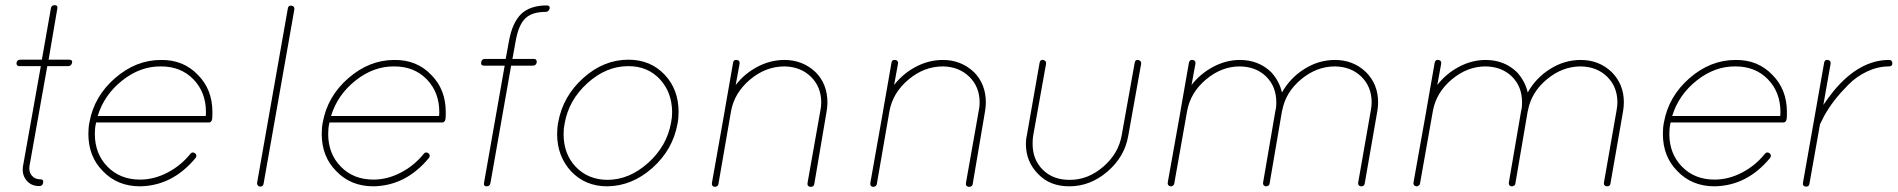

<svg xmlns="http://www.w3.org/2000/svg" viewBox="-20 -721 7343 743"><path d="M248 -490Q261 -490 259 -478Q255 -465 244 -465H163L94 -78Q91 -56 103 -41.5Q115 -27 137 -27Q149 -27 147 -14Q145 -1 132 -1Q100 -1 82 -23.5Q64 -46 69 -78L138 -465H54Q49 -465 46 -469Q43 -473 44 -478Q46 -490 58 -490H142L177 -689Q179 -701 192 -701Q204 -701 202 -689L168 -490Z M322 -203Q322 -228 326 -247Q344 -348 425 -418.5Q506 -489 603 -489Q690 -490 746 -431Q802 -375 802 -287Q802 -269 801 -260L800 -258V-256Q796 -247 788 -247H352Q351 -245 351 -242Q347 -226 347 -203Q347 -126 396 -76Q445 -26 522 -26Q576 -26 628 -53Q680 -80 717 -126Q724 -135 735 -128Q744 -119 737 -110Q648 -2 522 0Q434 0 378 -59Q322 -115 322 -203ZM603 -464Q523 -465 453 -409.5Q383 -354 358 -272H776Q777 -277 777 -287Q777 -364 728.5 -414Q680 -464 603 -464Z M1108 -699Q1121 -697 1119 -684L1000 -10Q998 1 987 1H985Q980 0 977 -4.5Q974 -9 975 -14L1094 -689Q1096 -701 1108 -699Z M1225 -203Q1225 -228 1229 -247Q1247 -348 1328 -418.5Q1409 -489 1506 -489Q1593 -490 1649 -431Q1705 -375 1705 -287Q1705 -269 1704 -260L1703 -258V-256Q1699 -247 1691 -247H1255Q1254 -245 1254 -242Q1250 -226 1250 -203Q1250 -126 1299 -76Q1348 -26 1425 -26Q1479 -26 1531 -53Q1583 -80 1620 -126Q1627 -135 1638 -128Q1647 -119 1640 -110Q1551 -2 1425 0Q1337 0 1281 -59Q1225 -115 1225 -203ZM1506 -464Q1426 -465 1356 -409.5Q1286 -354 1261 -272H1679Q1680 -277 1680 -287Q1680 -364 1631.5 -414Q1583 -464 1506 -464Z M2096 -700Q2109 -700 2107 -688Q2103 -675 2092 -675Q2040 -675 2014 -651Q1986 -625 1975 -559L1963 -493H2047Q2052 -493 2055 -489Q2058 -485 2057 -480Q2055 -467 2042 -467H1958L1878 -13Q1876 0 1863 0Q1851 0 1853 -13L1933 -467H1853Q1840 -467 1842 -480Q1844 -493 1857 -493H1937L1949 -559Q1962 -634 1998 -668Q2033 -700 2096 -700Z M2606 -288Q2606 -263 2602 -243L2590 -245L2602 -243Q2584 -142 2505 -71.5Q2426 -1 2330 0Q2245 0 2190 -58Q2136 -117 2136 -202Q2136 -227 2140 -247Q2158 -348 2237 -419Q2316 -490 2412 -490Q2497 -490 2552 -432Q2606 -375 2606 -288ZM2577 -247Q2581 -266 2581 -288Q2580 -365 2533 -415Q2486 -465 2412 -465H2411Q2326 -465 2253.5 -399.5Q2181 -334 2165 -243Q2161 -224 2161 -202Q2161 -125 2208 -75.5Q2255 -26 2330 -25Q2415 -25 2488 -90.5Q2561 -156 2577 -247Z M3105 -13 3155 -295Q3158 -310 3158 -324Q3158 -385 3118 -424Q3078 -463 3016 -464Q2943 -464 2882.5 -413Q2822 -362 2809 -291L2760 -8Q2760 -6 2758 -4Q2758 -3 2757 -3Q2757 -1 2755 -1L2754 0Q2753 1 2751 1Q2750 2 2749 2H2747H2745Q2733 0 2735 -13L2785 -295V-296L2817 -479Q2819 -491 2832 -489Q2844 -487 2842 -474L2827 -392Q2861 -436 2911 -462.5Q2961 -489 3016 -489Q3086 -489 3136 -442Q3182 -396 3182 -324Q3182 -309 3179 -291L3131 -8Q3129 2 3117 2H3115Q3103 0 3105 -13Z M3718 -13 3768 -295Q3771 -310 3771 -324Q3771 -385 3731 -424Q3691 -463 3629 -464Q3556 -464 3495.5 -413Q3435 -362 3422 -291L3373 -8Q3373 -6 3371 -4Q3371 -3 3370 -3Q3370 -1 3368 -1L3367 0Q3366 1 3364 1Q3363 2 3362 2H3360H3358Q3346 0 3348 -13L3398 -295V-296L3430 -479Q3432 -491 3445 -489Q3457 -487 3455 -474L3440 -392Q3474 -436 3524 -462.5Q3574 -489 3629 -489Q3699 -489 3749 -442Q3795 -396 3795 -324Q3795 -309 3792 -291L3744 -8Q3742 2 3730 2H3728Q3716 0 3718 -13Z M4385 -489Q4398 -485 4396 -474L4346 -195Q4332 -114 4265.5 -57Q4199 0 4118 0Q4043 0 3998 -47Q3950 -95 3950 -164Q3950 -183 3954 -199L4003 -478Q4005 -491 4018 -489Q4030 -485 4028 -474L3978 -195Q3976 -184 3976 -164Q3976 -103 4015.5 -64Q4055 -25 4118 -25Q4189 -24 4249 -75.5Q4309 -127 4321 -199L4371 -478Q4373 -491 4385 -489Z M5236 -15 5285 -295Q5288 -312 5288 -325Q5288 -385 5248.5 -424Q5209 -463 5146 -464Q5075 -464 5015 -414Q4955 -364 4942 -294Q4942 -292 4941 -291L4893 -10Q4892 -3 4884 -1Q4883 0 4882 0H4881H4878Q4866 -2 4868 -15L4916 -295Q4917 -296 4917 -298Q4919 -307 4919 -325Q4919 -386 4880 -424.5Q4841 -463 4778 -464Q4707 -464 4647 -413.5Q4587 -363 4574 -292L4524 -10Q4524 -8 4522 -6V-5Q4520 -3 4519 -3L4518 -2Q4517 -1 4515 -1Q4515 0 4513 0H4512H4510Q4497 -2 4499 -15L4549 -295V-296L4581 -479Q4584 -491 4596 -489Q4608 -487 4606 -474L4591 -392Q4625 -436 4675 -462.5Q4725 -489 4778 -489Q4850 -489 4899 -442Q4931 -407 4941 -363Q4972 -419 5027.5 -454Q5083 -489 5146 -489Q5217 -489 5266 -442Q5313 -395 5313 -325Q5313 -309 5310 -291L5261 -10Q5259 0 5248 0H5246Q5234 -2 5236 -15Z M6187 -15 6236 -295Q6239 -312 6239 -325Q6239 -385 6199.5 -424Q6160 -463 6097 -464Q6026 -464 5966 -414Q5906 -364 5893 -294Q5893 -292 5892 -291L5844 -10Q5843 -3 5835 -1Q5834 0 5833 0H5832H5829Q5817 -2 5819 -15L5867 -295Q5868 -296 5868 -298Q5870 -307 5870 -325Q5870 -386 5831 -424.5Q5792 -463 5729 -464Q5658 -464 5598 -413.5Q5538 -363 5525 -292L5475 -10Q5475 -8 5473 -6V-5Q5471 -3 5470 -3L5469 -2Q5468 -1 5466 -1Q5466 0 5464 0H5463H5461Q5448 -2 5450 -15L5500 -295V-296L5532 -479Q5535 -491 5547 -489Q5559 -487 5557 -474L5542 -392Q5576 -436 5626 -462.5Q5676 -489 5729 -489Q5801 -489 5850 -442Q5882 -407 5892 -363Q5923 -419 5978.5 -454Q6034 -489 6097 -489Q6168 -489 6217 -442Q6264 -395 6264 -325Q6264 -309 6261 -291L6212 -10Q6210 0 6199 0H6197Q6185 -2 6187 -15Z M6415 -203Q6415 -228 6419 -247Q6437 -348 6518 -418.5Q6599 -489 6696 -489Q6783 -490 6839 -431Q6895 -375 6895 -287Q6895 -269 6894 -260L6893 -258V-256Q6889 -247 6881 -247H6445Q6444 -245 6444 -242Q6440 -226 6440 -203Q6440 -126 6489 -76Q6538 -26 6615 -26Q6669 -26 6721 -53Q6773 -80 6810 -126Q6817 -135 6828 -128Q6837 -119 6830 -110Q6741 -2 6615 0Q6527 0 6471 -59Q6415 -115 6415 -203ZM6696 -464Q6616 -465 6546 -409.5Q6476 -354 6451 -272H6869Q6870 -277 6870 -287Q6870 -364 6821.5 -414Q6773 -464 6696 -464Z M7054 -489Q7066 -486 7064 -474L7036 -315Q7055 -343 7075 -368Q7175 -489 7290 -489Q7303 -489 7303 -476Q7303 -464 7290 -464Q7247 -464 7205.5 -444.5Q7164 -425 7132 -392.5Q7100 -360 7078.5 -332Q7057 -304 7040 -274L7023 -240L6982 -9Q6980 1 6970 1H6967Q6955 -1 6957 -13L7039 -478Q7041 -491 7054 -489Z"/></svg>

Font: Quicksand
Style: Light Italic
Weight: 300
Italic angle: -12°
Designer: Andrew Paglinawan
Foundry: Andrew Paglinawan
Version: 1.002